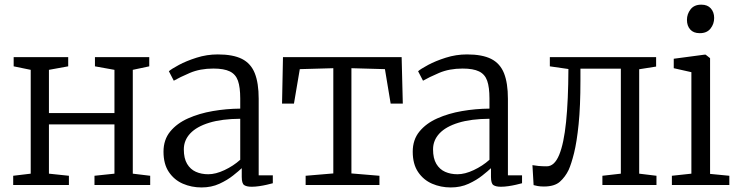

<svg xmlns="http://www.w3.org/2000/svg" viewBox="-20 -792 3166 822"><path d="M36.5 0V-39.5L111.5 -48.5V-493L38.5 -508V-547.5H272V-508L189.5 -493V-308H470V-493L386.5 -508V-547.5H619V-508L548.5 -493V-48.5L623 -39.5V0H384.5V-39.5L470 -48.5V-259.5H189.5V-48.5L275 -39.5V0Z M843 10.5Q800 10.5 763 -5.5Q726 -21.5 703 -55.5Q680 -89.5 680 -142.5Q680 -194 708.8 -229Q737.5 -264 785.2 -285.2Q833 -306.5 891 -316.5Q949 -326.5 1008.5 -327V-370.5Q1008.5 -418.5 998.8 -446.2Q989 -474 964 -486.2Q939 -498.5 893.5 -498.5Q836.5 -498.5 792.8 -479.8Q749 -461 724 -446.5L703 -487Q713.5 -496.5 745.5 -513.8Q777.5 -531 821.5 -545Q865.5 -559 912.5 -559Q977.5 -559 1015.8 -539.8Q1054 -520.5 1070.8 -478.5Q1087.5 -436.5 1087.5 -369V-41.5H1148V-7.5Q1137 -4.5 1121.8 -1Q1106.5 2.5 1089.5 5Q1072.5 7.5 1057.5 7.5Q1036 7.5 1025.5 0.5Q1015 -6.5 1015 -34.5V-72Q1003 -60.5 978.2 -40.8Q953.5 -21 919.2 -5.2Q885 10.5 843 10.5ZM871.5 -46Q903.5 -46 941.2 -63.8Q979 -81.5 1008.5 -108V-283.5Q929.5 -283 875.8 -266.5Q822 -250 794.5 -220.8Q767 -191.5 767 -152.5Q767 -114 781 -90.5Q795 -67 818.5 -56.5Q842 -46 871.5 -46Z M1288.5 0V-39.5L1407 -49.5V-500L1263.5 -496L1238.5 -348.5H1187.5L1191.5 -547.5H1699.5L1704.5 -348.5H1652.5L1628 -496L1484.5 -500V-49.5L1604.5 -39.5V0Z M1910 10.5Q1867 10.5 1830 -5.5Q1793 -21.5 1770 -55.5Q1747 -89.5 1747 -142.5Q1747 -194 1775.8 -229Q1804.5 -264 1852.2 -285.2Q1900 -306.5 1958 -316.5Q2016 -326.5 2075.5 -327V-370.5Q2075.5 -418.5 2065.8 -446.2Q2056 -474 2031 -486.2Q2006 -498.5 1960.5 -498.5Q1903.5 -498.5 1859.8 -479.8Q1816 -461 1791 -446.5L1770 -487Q1780.5 -496.5 1812.5 -513.8Q1844.5 -531 1888.5 -545Q1932.5 -559 1979.5 -559Q2044.5 -559 2082.8 -539.8Q2121 -520.5 2137.8 -478.5Q2154.5 -436.5 2154.5 -369V-41.5H2215V-7.5Q2204 -4.5 2188.8 -1Q2173.5 2.5 2156.5 5Q2139.5 7.5 2124.5 7.5Q2103 7.5 2092.5 0.5Q2082 -6.5 2082 -34.5V-72Q2070 -60.5 2045.2 -40.8Q2020.5 -21 1986.2 -5.2Q1952 10.5 1910 10.5ZM1938.5 -46Q1970.5 -46 2008.2 -63.8Q2046 -81.5 2075.5 -108V-283.5Q1996.5 -283 1942.8 -266.5Q1889 -250 1861.5 -220.8Q1834 -191.5 1834 -152.5Q1834 -114 1848 -90.5Q1862 -67 1885.5 -56.5Q1909 -46 1938.5 -46Z M2308.5 6.5Q2293.5 6.5 2282.2 4.5Q2271 2.5 2264.5 0.5L2259.5 -85Q2269.5 -83 2285.2 -81.5Q2301 -80 2321 -80Q2353.5 -80 2373.8 -128.5Q2394 -177 2403.5 -270Q2413 -363 2413.5 -496.5L2334 -508V-547.5H2789V-507L2716.5 -495.5V-48.5L2790.5 -39.5V0H2559V-39.5L2638 -48.5V-498H2465V-447.5Q2465 -336 2457.2 -260.2Q2449.5 -184.5 2437.8 -137.2Q2426 -90 2414.5 -64.5Q2400 -34.5 2377 -14Q2354 6.5 2308.5 6.5Z M2856.5 0V-39.5L2940 -48.5V-483L2864.5 -500V-540.5L2996 -558H3001L3020 -543V-47.5L3102.5 -39.5V0ZM2975.5 -650Q2949 -650 2935 -665.8Q2921 -681.5 2921 -707Q2921 -732 2936.5 -752Q2952 -772 2982 -772H2983Q3009 -772 3023.2 -756Q3037.5 -740 3037.5 -715Q3037.5 -689.5 3022 -669.8Q3006.5 -650 2976.5 -650Z"/></svg>

Font: Merriweather 36pt Light
Style: Regular
Weight: 300
Designer: Eben Sorkin
Foundry: Eben Sorkin
Version: Version 2.100